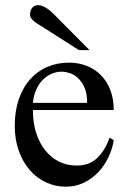

<svg xmlns="http://www.w3.org/2000/svg" viewBox="-20 -701 484 736"><path d="M416 -163.6Q411.1 -130.9 396 -98.9Q380.9 -66.9 357.4 -41.7Q334 -16.6 302.2 -1Q270.5 14.6 231.9 14.6Q192.4 14.6 156.7 -1.7Q121.1 -18.1 94.5 -48.6Q67.9 -79.1 52.2 -122.3Q36.6 -165.5 36.6 -218.8Q36.6 -275.4 52 -320.3Q67.4 -365.2 95 -396.5Q122.6 -427.7 160.6 -444.3Q198.7 -460.9 244.1 -460.9Q281.2 -460.9 312.7 -448.5Q344.2 -436 367.2 -412.6Q390.1 -389.2 403.1 -355.5Q416 -321.8 416 -279.3H106Q106 -229.5 119.1 -189.9Q132.3 -150.4 154.8 -123Q177.2 -95.7 206.8 -81.3Q236.3 -66.9 269 -66.4Q291 -65.9 309.8 -71Q328.6 -76.2 344.7 -88.6Q360.8 -101.1 374.8 -121.8Q388.7 -142.6 400.4 -173.3ZM314 -306.6Q314 -343.8 303.2 -366.9Q292.5 -390.1 277.3 -403.3Q262.2 -416.5 245.6 -421.4Q229 -426.3 216.8 -426.3Q197.3 -426.3 178.5 -418.5Q159.7 -410.6 144.5 -395.5Q129.4 -380.4 119.1 -357.9Q108.9 -335.4 106 -306.6ZM282.7 -508.8 138.7 -600.6Q132.3 -604.5 124.8 -609.1Q117.2 -613.8 110.6 -619.4Q104 -625 99.6 -631.1Q95.2 -637.2 95.2 -643.6Q95.2 -661.1 103.5 -671.1Q111.8 -681.2 126.5 -681.2Q139.2 -681.2 155 -671.9Q170.9 -662.6 184.6 -648.4L323.2 -508.8Z"/></svg>

Font: Doulos SIL Phon
Style: Regular
Weight: 400
Designer: Walt Agee, Victor Gaultney, Peter Martin, Debbi Hosken, Becca Hirsbrunner
Foundry: SIL International
Version: Version 5.000